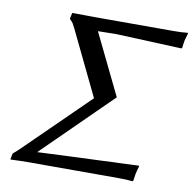

<svg xmlns="http://www.w3.org/2000/svg" viewBox="-75 -723 808 802"><g transform="rotate(10 329.5 -322.5)"><path d="M260.3 -645H597.2Q633.3 -645 657.7 -647.9L659.2 -645Q659.2 -645 650.9 -616.2Q647.5 -599.1 646 -583L643.1 -579.1Q642.1 -579.1 363.8 -590.8Q363.8 -590.8 287.1 -589.4L412.6 -331.1L125 -47.9Q126 -47.9 268.6 -54.2Q553.2 -66.4 553.2 -65.9L554.2 -62Q548.8 -45.9 545.4 -28.8Q544.9 -25.4 541 0L538.6 2.9Q514.6 0 479 0H91.8Q79.6 0 62 0.5Q44.4 1 33.2 1.5L21.5 2L20 0L24.9 -23.9L27.8 -26.9Q42.5 -39.1 51.3 -47.9L317.9 -309.1L319.8 -310.1L191.4 -576.2Q190.4 -578.1 188.5 -582Q180.2 -599.1 177.2 -603.8Q174.3 -608.4 164.6 -617.7V-618.2L162.6 -620.1L168 -645L170.4 -646Z"/></g></svg>

Font: Linux Biolinum Capitals O
Style: Italic Samll Caps
Weight: 400
Italic angle: -12°
Designer: Philipp H. Poll
Foundry: Philipp H. Poll
Version: Version 0.6.2